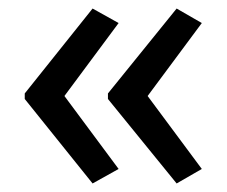

<svg xmlns="http://www.w3.org/2000/svg" viewBox="-20 -489 531 450"><path d="M38 -270V-257L197 -59L258 -93L131 -264L258 -435L197 -469ZM233 -270V-257L394 -59L453 -93L326 -264L453 -435L394 -469Z"/></svg>

Font: Noto Sans Gurmukhi SemiCondensed
Style: Regular
Weight: 400
Width: 4
Designer: Jelle Bosma - Monotype Design Team
Foundry: Monotype Imaging Inc.
Version: Version 2.004